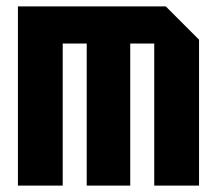

<svg xmlns="http://www.w3.org/2000/svg" viewBox="-20 -580 678 600"><path d="M36 -560H498L602 -456V0H462V-444H387V0H251V-444H176V0H36Z"/></svg>

Font: Tektur Condensed SemiBold
Style: Regular
Weight: 600
Width: 3
Designer: Adam Jagosz
Foundry: Adam Jagosz
Version: Version 1.005;gftools[0.9.30]